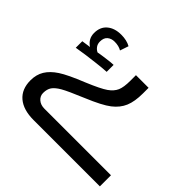

<svg xmlns="http://www.w3.org/2000/svg" viewBox="-147 -579 955 955"><g transform="rotate(45 331.0 -101.5)"><path d="M195.8 203.1Q123.5 203.1 84.2 169.7Q44.9 136.2 44.9 74.2Q44.9 33.7 63.2 3.7Q81.5 -26.4 119.4 -51.3Q157.2 -76.2 246.1 -111.8Q322.3 -143.6 349.6 -162.8Q377 -182.1 387.5 -206.1Q397.9 -230 397.9 -275.9V-314.9H486.8V-275.9Q486.8 -218.3 471.4 -181.9Q456.1 -145.5 420.4 -117.9Q384.8 -90.3 297.9 -54.2Q213.4 -19 185.3 -2.7Q157.2 13.7 145.5 30.5Q133.8 47.4 133.8 74.2Q133.8 95.7 150.6 110.4Q167.5 125 193.8 125H662.1V203.1ZM89.8 -245.6 137.2 -252.4Q102.1 -275.4 102.1 -315.9Q102.1 -358.9 130.1 -382.3Q158.2 -405.8 204.1 -405.8Q243.2 -405.8 270 -390.6L254.9 -345.7Q234.9 -357.9 205.1 -357.9Q183.1 -357.9 168 -345.5Q152.8 -333 152.8 -306.6Q152.8 -289.6 161.6 -277.6Q170.4 -265.6 183.1 -259.8Q192.9 -262.2 231 -267.3Q269 -272.5 283.2 -272.5V-223.6Q275.4 -223.6 247.8 -220.9Q220.2 -218.3 146 -208.5L89.8 -199.7Z"/></g></svg>

Font: Noto Sans Kufi Arabic
Style: Regular
Weight: 400
Designer: Monotype Design team
Foundry: Monotype Imaging Inc.
Version: Version 1.02